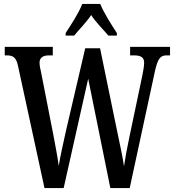

<svg xmlns="http://www.w3.org/2000/svg" viewBox="-20 -951 883 971"><path d="M312 -784V-771H355C381 -803 417 -838 441 -875C465 -838 501 -803 528 -771H571V-784C546 -822 505 -886 487 -931H396C379 -886 337 -822 312 -784ZM71 -618 205 0H302L426 -553L538 0H636L764 -593C779 -659 793 -671 824 -671H840V-714H638V-671H657C692 -671 709 -661 709 -634C709 -619 704 -588 700 -570L635 -261C622 -199 614 -157 607 -110C600 -160 588 -213 574 -280L486 -707H411L314 -291C299 -222 285 -163 277 -112C271 -159 260 -214 249 -273L188 -584C184 -600 180 -621 180 -634C180 -658 196 -671 228 -671H247V-714H4V-671H14C46 -671 62 -661 71 -618Z"/></svg>

Font: Noto Serif Bengali ExtraCondensed Medium
Style: Regular
Weight: 500
Width: 2
Designer: Juan Bruce, Universal Thirst, Indian Type Foundry and the Monotype Design Team.
Foundry: Monotype Imaging Inc.
Version: Version 2.003